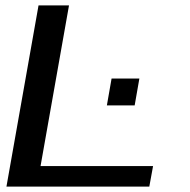

<svg xmlns="http://www.w3.org/2000/svg" viewBox="-20 -695 709 715"><path d="M4 0H536L550 -76.5H131L237 -675H123.5ZM395.5 -402.5 378 -302.5H481.5L499 -402.5Z"/></svg>

Font: Anybody Expanded
Style: Italic
Weight: 400
Width: 7
Italic angle: -10°
Version: Version 1.113;gftools[0.9.25]